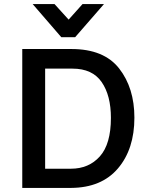

<svg xmlns="http://www.w3.org/2000/svg" viewBox="-20 -920 740 940"><path d="M140 -900H247L316 -824L384 -900H489L348 -738H280ZM89 0V-680H330Q489 -680 563.5 -584.5Q638 -489 638 -344Q638 -190 557.5 -95.5Q477 -1 328 0ZM335 -584H201V-94H327Q415 -94 469 -154.5Q523 -215 523 -343Q523 -453 477.5 -518.5Q432 -584 335 -584Z"/></svg>

Font: Palanquin SemiBold
Style: Regular
Weight: 600
Designer: Pria Ravichandran
Version: Version 1.0.4